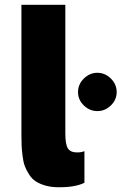

<svg xmlns="http://www.w3.org/2000/svg" viewBox="-20 -770 509 805"><path d="M253.9 -210Q253.9 -165 264.6 -147.9Q275.4 -130.9 303.2 -130.9Q320.3 -130.9 334 -136.2V-3.9Q297.9 15.1 227.1 15.1Q195.3 15.1 170.7 8.1Q146 1 129.6 -9.8Q113.3 -20.5 101.6 -39.1Q89.8 -57.6 83.7 -74.5Q77.6 -91.3 74.5 -116.9Q71.3 -142.6 70.6 -161.1Q69.8 -179.7 69.8 -208V-750H253.9ZM469.2 -383.8Q469.2 -351.6 444.8 -327.9Q420.4 -304.2 388.2 -304.2Q356 -304.2 331.5 -327.9Q307.1 -351.6 307.1 -383.8Q307.1 -416.5 331.5 -440.7Q356 -464.8 388.2 -464.8Q420.4 -464.8 444.8 -440.7Q469.2 -416.5 469.2 -383.8Z"/></svg>

Font: Stilu Bold
Style: Regular
Weight: 700
Designer: Genilson Lima Santos
Foundry: Genilson Lima Santos
Version: Version 1.200;PS 001.200;hotconv 1.0.88;makeotf.lib2.5.64775